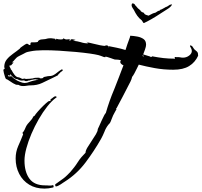

<svg xmlns="http://www.w3.org/2000/svg" viewBox="-27 -1026 1185 1129"><path d="M304 70Q300 72 298 65.5Q296 59 299 57L345 24Q356 16 366 6Q376 -4 386 -14Q398 -28 409 -42Q420 -56 430 -72Q440 -88 451.5 -101.5Q463 -115 476 -128Q476 -140 487 -158.5Q498 -177 512 -197.5Q526 -218 537 -236.5Q548 -255 548 -267Q550 -270 556 -284Q562 -298 570 -315.5Q578 -333 585 -346.5Q592 -360 595 -361Q605 -396 617.5 -431.5Q630 -467 645 -502Q659 -537 672.5 -572.5Q686 -608 699 -642Q693 -644 686.5 -649.5Q680 -655 680 -662Q680 -664 682 -668Q683 -669 683 -670Q683 -671 684 -672Q669 -676 648 -676Q642 -678 636 -680Q630 -682 625 -684Q616 -687 606.5 -690Q597 -693 592 -693Q593 -692 593 -690Q592 -689 583 -691Q563 -699 551.5 -702Q540 -705 530 -706.5Q520 -708 502 -711Q467 -716 419 -720.5Q371 -725 320 -728Q269 -731 224.5 -730.5Q180 -730 152 -724L137 -721Q133 -720 130 -719Q127 -718 123 -716Q118 -713 112 -710Q106 -707 100 -704Q94 -701 88 -698Q82 -695 77 -692Q75 -691 70.5 -687Q66 -683 61 -677Q51 -664 43 -659H53L35 -638L36 -644L32 -641H29Q28 -634 32 -629Q35 -626 37 -617Q39 -617 42 -612Q47 -601 58.5 -586Q70 -571 84 -571Q84 -571 90 -569Q92 -568 94 -567Q96 -566 97 -565Q101 -565 101 -564Q99 -562 103 -562Q108 -562 111 -563Q113 -564 118 -564Q121 -564 123 -562H130Q146 -562 164 -565L166 -564V-565Q173 -568 181.5 -568.5Q190 -569 198 -569H203Q206 -569 207 -566Q208 -565 214 -565Q225 -565 228 -570Q229 -574 235 -574Q239 -574 245 -576Q251 -578 254 -578Q274 -578 285.5 -583.5Q297 -589 307.5 -598Q318 -607 334 -617Q335 -618 337 -618Q342 -618 342 -613Q342 -610 337 -607L328 -601Q327 -597 323 -595Q320 -593 316 -589V-587Q316 -586 313 -583L283 -568Q250 -552 220.5 -538Q191 -524 153 -524Q148 -524 142 -523.5Q136 -523 131 -522Q126 -521 120 -520.5Q114 -520 109 -520Q92 -520 82 -527Q80 -527 71.5 -527.5Q63 -528 62 -531Q57 -532 46 -539Q35 -546 24 -553.5Q13 -561 9 -561Q6 -563 2.5 -573.5Q-1 -584 -4 -596Q-7 -608 -7 -612Q-7 -621 0 -620V-623Q0 -626 -1 -628.5Q-2 -631 -2 -632Q-2 -658 12.5 -676Q27 -694 49 -709.5Q71 -725 92 -742H89Q93 -745 101.5 -751.5Q110 -758 119 -763.5Q128 -769 131 -769Q136 -769 140 -765Q144 -761 149 -761Q150 -761 151 -762H152V-767Q152 -777 159 -777H172Q177 -777 184 -777.5Q191 -778 196 -780V-783Q204 -794 222 -794.5Q240 -795 255 -800Q258 -801 267 -801Q271 -801 274.5 -801Q278 -801 282 -800Q286 -799 289.5 -799Q293 -799 297 -798L299 -796L297 -795L303 -792V-798Q310 -796 317 -795Q324 -794 331 -794Q335 -794 340 -795Q345 -796 346 -801H349L348 -798H352Q356 -794 366 -794Q372 -794 375 -795H384L383 -792L380 -789L386 -786Q387 -788 387 -789.5Q387 -791 388 -792Q390 -795 393 -795Q396 -795 399 -795Q402 -795 405 -794Q407 -793 410 -793Q413 -793 416 -792L415 -789H409Q405 -789 405 -786Q416 -785 427 -783Q438 -781 448 -778Q468 -771 491 -771L485 -777Q499 -775 520 -769.5Q541 -764 561.5 -760Q582 -756 592 -756L593 -759H606V-756Q632 -751 658.5 -745.5Q685 -740 711 -732Q716 -749 721.5 -764.5Q727 -780 733 -796Q737 -805 739 -816Q759 -815 780.5 -811Q802 -807 817 -796.5Q832 -786 832 -763Q832 -753 825.5 -734.5Q819 -716 815 -706L858 -693V-690L867 -693V-695Q904 -688 934 -684.5Q964 -681 1002 -681V-684Q1000 -686 1000 -688Q1000 -691 1003 -691H1006Q1007 -690 1008 -690H1014Q1019 -690 1023.5 -690Q1028 -690 1032 -689Q1036 -688 1040.5 -687.5Q1045 -687 1049 -687Q1069 -687 1085 -699Q1101 -711 1101 -726Q1101 -734 1096 -744Q1090 -752 1090 -757Q1090 -759 1093 -759Q1095 -759 1099 -757Q1103 -755 1104 -753L1107 -749Q1109 -745 1110 -744Q1114 -736 1125 -728Q1136 -720 1137 -711L1138 -698Q1120 -659 1085 -637.5Q1050 -616 992 -616Q935 -616 883 -625.5Q831 -635 789 -646Q785 -638 778 -623.5Q771 -609 763.5 -595Q756 -581 750 -574Q747 -560 740 -546Q733 -532 726 -519L693 -455L659 -391Q656 -390 656 -386L658 -384L648 -366Q643 -358 638 -347L629 -325Q627 -319 624.5 -313Q622 -307 619 -302Q617 -299 614 -297Q610 -293 609 -291Q602 -282 596.5 -272Q591 -262 587 -251Q583 -240 577.5 -229.5Q572 -219 567 -209Q526 -137 475.5 -70Q425 -3 354 42Q350 44 344 48.5Q338 53 330 58Q313 69 304 70ZM485 -777 482 -780H485ZM614 -748 615 -751Q610 -751 608 -753Q610 -748 614 -748ZM820 -694 813 -702 811 -697Q813 -695 816 -695Q819 -695 820 -694ZM117 -538Q132 -538 145 -544Q152 -546 158.5 -548.5Q165 -551 172 -552L201 -558H194Q190 -558 189 -559L187 -558H184V-560Q182 -560 177.5 -559.5Q173 -559 168 -558Q165 -557 162 -557Q159 -557 156 -556Q148 -552 137 -552Q136 -549 131 -549Q126 -549 121.5 -549.5Q117 -550 115 -554L113 -553H108Q106 -552 103 -552Q100 -552 93.5 -553Q87 -554 85 -556Q81 -556 77 -560Q64 -560 52 -570.5Q40 -581 34 -591Q34 -583 33 -581L21 -584L20 -578L33 -576L36 -578H40Q45 -573 49 -569.5Q53 -566 58 -562Q60 -562 62 -560Q70 -553 88.5 -545.5Q107 -538 117 -538ZM234 83Q183 83 145 60Q107 37 86 -3.5Q65 -44 65 -94Q65 -133 80 -167Q88 -184 95 -201.5Q102 -219 109 -236L105 -245Q112 -252 117 -262L126 -282Q130 -290 135.5 -297Q141 -304 148 -311Q162 -325 169 -341L176 -345Q182 -355 197 -372Q212 -389 229 -405.5Q246 -422 257 -430Q261 -432 264 -432H269Q271 -438 270 -439Q268 -441 276 -446Q279 -447 284 -452Q286 -454 288 -455Q290 -456 291 -457Q299 -462 304 -458Q309 -454 302 -451Q277 -433 251 -400Q225 -367 201 -325.5Q177 -284 158 -239.5Q139 -195 128 -154Q117 -113 117 -82Q117 -15 146 24.5Q175 64 238 64Q243 64 248.5 64Q254 64 260 65Q265 65 270.5 65Q276 65 280 64Q286 59 288 68Q290 77 282 77Q269 80 258.5 81.5Q248 83 234 83ZM821 -891 815 -892 812 -899H811L807 -906Q791 -918 780 -933.5Q769 -949 760 -968Q756 -974 752.5 -979.5Q749 -985 747 -992Q747 -1001 748.5 -1003Q750 -1005 750 -1005Q751 -1005 751 -1005.5Q751 -1006 753 -1006Q755 -1005 757.5 -1005Q760 -1005 762 -1003Q765 -1002 767 -997Q769 -992 773 -991Q773 -991 773.5 -991Q774 -991 773 -990Q776 -987 782 -979.5Q788 -972 792 -972Q792 -972 791.5 -971Q791 -970 792 -970V-969Q797 -969 798.5 -964.5Q800 -960 804 -958Q807 -955 810.5 -954Q814 -953 818 -951Q820 -950 821 -947Q822 -944 825 -942L831 -939Q833 -939 833 -938L847 -934Q852 -937 858 -940Q864 -943 866 -944Q873 -948 878 -949Q883 -950 888 -952Q895 -956 899.5 -959.5Q904 -963 911 -963Q913 -963 913 -968Q917 -967 930 -974.5Q943 -982 947 -984Q947 -985 948 -985Q953 -985 960.5 -990.5Q968 -996 972 -998Q975 -999 977.5 -999Q980 -999 981 -1000Q982 -1001 984 -1001V-1000Q984 -999 982.5 -995.5Q981 -992 975 -986Q968 -979 959 -973.5Q950 -968 941 -962Q915 -945 889.5 -929Q864 -913 837 -899Q833 -898 829.5 -895.5Q826 -893 821 -891Z"/></svg>

Font: Water Brush
Style: Regular
Weight: 400
Designer: Robert E. Leuschke
Foundry: Robert E. Leuschke
Version: Version 1.010; ttfautohint (v1.8.4.7-5d5b)